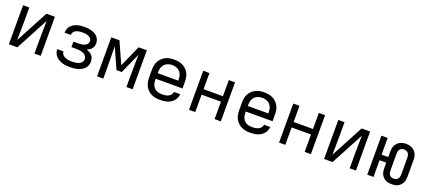

<svg xmlns="http://www.w3.org/2000/svg" viewBox="45 -1463 5310 2404"><g transform="rotate(20 2700.0 -261.0)"><path d="M88 0V-520H171V-312Q171 -255 169.5 -198Q168 -141 167 -84L399 -520H512V0H429V-208Q429 -265 430.5 -322Q432 -379 433 -436L201 0Z M903 8Q877 8 851.5 5.5Q826 3 801.5 -4.5Q777 -12 754.5 -24.5Q732 -37 714.5 -55.5Q697 -74 687.5 -98.5Q678 -123 678 -148Q678 -149 678 -149Q678 -149 678 -150H761Q761 -150 761 -150Q761 -150 761 -150Q761 -150 761 -150Q761 -150 761 -150Q761 -134 768 -120Q775 -106 787 -96.5Q799 -87 813 -81Q827 -75 842 -71.5Q857 -68 872 -67Q887 -66 903 -66Q918 -66 933.5 -67Q949 -68 964 -71Q979 -74 993 -80Q1007 -86 1019 -95.5Q1031 -105 1038 -119Q1045 -133 1045 -148Q1045 -164 1038 -178.5Q1031 -193 1019 -203Q1007 -213 992.5 -219Q978 -225 962.5 -228Q947 -231 931.5 -232.5Q916 -234 900 -234H836V-307H900Q914 -307 928 -308Q942 -309 955.5 -312Q969 -315 982 -320Q995 -325 1006 -334Q1017 -343 1023 -355.5Q1029 -368 1029 -382Q1029 -396 1023 -408Q1017 -420 1006 -428.5Q995 -437 982.5 -442Q970 -447 956.5 -450Q943 -453 929.5 -453.5Q916 -454 903 -454Q889 -454 875.5 -453Q862 -452 848.5 -449Q835 -446 822 -440Q809 -434 799 -425Q789 -416 783 -403Q777 -390 777 -376Q777 -376 777 -375.5Q777 -375 777 -375H694Q694 -376 694 -376.5Q694 -377 694 -378Q694 -402 702.5 -425Q711 -448 727 -466Q743 -484 764 -496.5Q785 -509 808 -516Q831 -523 855 -525.5Q879 -528 903 -528Q927 -528 950.5 -525.5Q974 -523 997 -516.5Q1020 -510 1041.5 -499Q1063 -488 1079 -470.5Q1095 -453 1103.5 -430.5Q1112 -408 1112 -384Q1112 -365 1106.5 -346.5Q1101 -328 1089 -313.5Q1077 -299 1060.5 -288.5Q1044 -278 1027 -271Q1047 -264 1066 -253.5Q1085 -243 1100 -227Q1115 -211 1121.5 -189.5Q1128 -168 1128 -147Q1128 -121 1119 -96.5Q1110 -72 1092.5 -53.5Q1075 -35 1052 -23Q1029 -11 1004 -4Q979 3 953.5 5.5Q928 8 903 8Z M1263 0V-520H1372L1500 -234L1628 -520H1737V0H1654V-104Q1654 -186 1655.5 -267.5Q1657 -349 1658 -431L1535 -156H1465L1342 -431Q1343 -349 1344.5 -267.5Q1346 -186 1346 -104V0Z M2102 8Q2073 8 2043.5 3Q2014 -2 1987.5 -15Q1961 -28 1939.5 -48.5Q1918 -69 1904.5 -95.5Q1891 -122 1885.5 -151Q1880 -180 1880 -210V-310Q1880 -339 1885 -368.5Q1890 -398 1903.5 -424Q1917 -450 1938.5 -471Q1960 -492 1986 -505Q2012 -518 2041.5 -523Q2071 -528 2100 -528Q2129 -528 2158.5 -523Q2188 -518 2214 -505Q2240 -492 2261.5 -471Q2283 -450 2296.5 -424Q2310 -398 2315 -368.5Q2320 -339 2320 -310V-223H1963V-210Q1963 -191 1966 -172Q1969 -153 1977 -136Q1985 -119 1998.5 -104.5Q2012 -90 2028.5 -81.5Q2045 -73 2064 -69.5Q2083 -66 2102 -66Q2124 -66 2145 -69Q2166 -72 2185.5 -81Q2205 -90 2219 -107Q2233 -124 2235 -146H2318Q2316 -121 2306.5 -98Q2297 -75 2281 -56.5Q2265 -38 2244 -25Q2223 -12 2199.5 -4.5Q2176 3 2151.5 5.5Q2127 8 2102 8ZM1963 -297H2237V-310Q2237 -329 2234 -347.5Q2231 -366 2223 -383.5Q2215 -401 2202.5 -415Q2190 -429 2173 -438Q2156 -447 2137.5 -451Q2119 -455 2100 -455Q2081 -455 2062.5 -451Q2044 -447 2027 -438Q2010 -429 1997.5 -415Q1985 -401 1977 -383.5Q1969 -366 1966 -347.5Q1963 -329 1963 -310Z M2488 0V-520H2571V-305H2829V-520H2912V0H2829V-232H2571V0Z M3302 8Q3273 8 3243.5 3Q3214 -2 3187.5 -15Q3161 -28 3139.5 -48.5Q3118 -69 3104.5 -95.5Q3091 -122 3085.5 -151Q3080 -180 3080 -210V-310Q3080 -339 3085 -368.5Q3090 -398 3103.5 -424Q3117 -450 3138.5 -471Q3160 -492 3186 -505Q3212 -518 3241.5 -523Q3271 -528 3300 -528Q3329 -528 3358.5 -523Q3388 -518 3414 -505Q3440 -492 3461.5 -471Q3483 -450 3496.5 -424Q3510 -398 3515 -368.5Q3520 -339 3520 -310V-223H3163V-210Q3163 -191 3166 -172Q3169 -153 3177 -136Q3185 -119 3198.5 -104.5Q3212 -90 3228.5 -81.5Q3245 -73 3264 -69.5Q3283 -66 3302 -66Q3324 -66 3345 -69Q3366 -72 3385.5 -81Q3405 -90 3419 -107Q3433 -124 3435 -146H3518Q3516 -121 3506.5 -98Q3497 -75 3481 -56.5Q3465 -38 3444 -25Q3423 -12 3399.5 -4.5Q3376 3 3351.5 5.5Q3327 8 3302 8ZM3163 -297H3437V-310Q3437 -329 3434 -347.5Q3431 -366 3423 -383.5Q3415 -401 3402.5 -415Q3390 -429 3373 -438Q3356 -447 3337.5 -451Q3319 -455 3300 -455Q3281 -455 3262.5 -451Q3244 -447 3227 -438Q3210 -429 3197.5 -415Q3185 -401 3177 -383.5Q3169 -366 3166 -347.5Q3163 -329 3163 -310Z M3688 0V-520H3771V-305H4029V-520H4112V0H4029V-232H3771V0Z M4288 0V-520H4371V-312Q4371 -255 4369.5 -198Q4368 -141 4367 -84L4599 -520H4712V0H4629V-208Q4629 -265 4630.5 -322Q4632 -379 4633 -436L4401 0Z M5190 8Q5169 8 5148.5 4.5Q5128 1 5109.5 -8.5Q5091 -18 5076 -33Q5061 -48 5051.5 -66.5Q5042 -85 5038.5 -105.5Q5035 -126 5035 -147V-223H4946V0H4863V-520H4946V-297H5035V-373Q5035 -394 5038.5 -414.5Q5042 -435 5051.5 -453.5Q5061 -472 5076 -487Q5091 -502 5109.5 -511.5Q5128 -521 5148.5 -525.5Q5169 -530 5190 -530Q5211 -530 5231.5 -525.5Q5252 -521 5270.5 -511.5Q5289 -502 5304 -487Q5319 -472 5328 -453.5Q5337 -435 5341 -414.5Q5345 -394 5345 -373V-147Q5345 -126 5341.5 -105.5Q5338 -85 5328.5 -66.5Q5319 -48 5304 -33Q5289 -18 5270.5 -8.5Q5252 1 5231.5 4.5Q5211 8 5190 8ZM5190 -66Q5205 -66 5220 -71.5Q5235 -77 5245 -89Q5255 -101 5258.5 -116.5Q5262 -132 5262 -147V-373Q5262 -389 5258 -404Q5254 -419 5244.5 -431Q5235 -443 5219.5 -449Q5204 -455 5189 -455Q5174 -455 5159 -449Q5144 -443 5134.5 -431Q5125 -419 5121.5 -403.5Q5118 -388 5118 -373V-147Q5118 -132 5121.5 -116.5Q5125 -101 5135 -89Q5145 -77 5159.5 -71.5Q5174 -66 5190 -66Z"/></g></svg>

Font: Iosevka Custom Extended
Style: Regular
Weight: 400
Width: 7
Monospace: yes
Designer: Belleve Invis
Foundry: Belleve Invis
Version: Version 11.2.4; ttfautohint (v1.8.4)